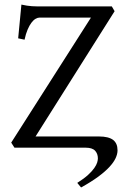

<svg xmlns="http://www.w3.org/2000/svg" viewBox="-20 -643 563 836"><path d="M28.8 -22 376 -566.4H151.9Q144 -566.4 134.8 -561Q125.5 -555.7 116.7 -543.9Q107.9 -532.2 100.1 -513.9Q92.3 -495.6 86.9 -470.2L59.1 -476.1L73.2 -623Q86.4 -620.1 97.4 -618.4Q108.4 -616.7 118.9 -616Q129.4 -615.2 140.6 -615.2H466.8L479 -594.2L134.8 -48.8H411.1Q452.6 -48.8 472.7 -33.7Q491.7 -18.6 491.7 10.7V14.2Q491.2 28.8 483.2 46.1Q475.1 63.5 456.8 83.5Q438.5 103.5 408.2 126Q377.9 148.4 333 173.3L316.4 153.3Q345.7 134.8 363.3 118.7Q380.9 102.5 390.4 88.9Q399.9 75.2 403.1 64.7Q406.2 54.2 406.2 46.9Q406.2 26.4 394 13.2Q381.8 0 352.5 0H43Z"/></svg>

Font: Akkhara
Style: Regular
Weight: 400
Designer: J. Victor Gaultney
Version: Version 1.00 June 13, 2006, initial release